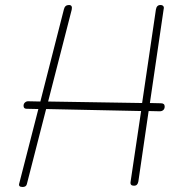

<svg xmlns="http://www.w3.org/2000/svg" viewBox="-20 -741 724 766"><path d="M637 -316Q637 -307 631.5 -302Q626 -297 617 -297L573 -298L532 -17Q529 0 515 0Q498 0 501 -16L543 -298L164 -306L87 -6Q84 5 70 5Q52 5 57 -10L133 -306L86 -307Q74 -307 74 -319Q74 -327 79.5 -332Q85 -337 92 -337L141 -336L235 -704Q239 -721 255 -721Q263 -721 265.5 -716Q268 -711 266 -702L172 -336L547 -330L602 -703Q605 -721 620 -721Q628 -721 631.5 -716.5Q635 -712 633 -705L578 -330L622 -329Q637 -329 637 -316Z"/></svg>

Font: Mali ExtraLight
Style: Italic
Weight: 275
Italic angle: -10°
Version: Version 1.000; ttfautohint (v1.6)